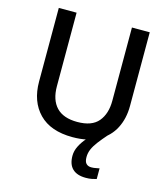

<svg xmlns="http://www.w3.org/2000/svg" viewBox="-133 -818 1003 1146"><g transform="rotate(15 368.0 -245.0)"><path d="M477 103Q477 131 488.5 143Q500 155 520 155Q536 155 549 152Q562 149 570 148V214Q556 218 540.5 221Q525 224 504 224Q450 224 422 197Q394 170 394 117Q394 87 409 57Q424 27 447.5 0.5Q471 -26 495 -44L568 -57Q538 -23 517.5 4Q497 31 487 54.5Q477 78 477 103ZM649 -258Q649 -181 618 -120.5Q587 -60 524 -25Q461 10 365 10Q229 10 158 -63Q87 -136 87 -259V-714H197V-260Q197 -175 240 -130Q283 -85 369 -85Q459 -85 499 -133Q539 -181 539 -261V-714H649Z"/></g></svg>

Font: Noto Sans Syriac Eastern Medium
Style: Regular
Weight: 500
Designer: Patrick Giasson and the Monotype Design Team
Foundry: Monotype Imaging Inc.
Version: Version 3.001